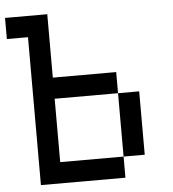

<svg xmlns="http://www.w3.org/2000/svg" viewBox="-52 -775 740 823"><g transform="rotate(-5 318.0 -363.5)"><path d="M181.8 -727.3H0V-636.4H90.9V0H454.5V-90.9H181.8V-363.6H454.5V-454.5H181.8ZM454.5 -363.6V-90.9H545.5V-363.6Z"/></g></svg>

Font: Departure Mono
Style: Regular
Weight: 400
Monospace: yes
Designer: Helena Zhang
Version: Version 1.500;Glyphs 3.3.1 (3343)